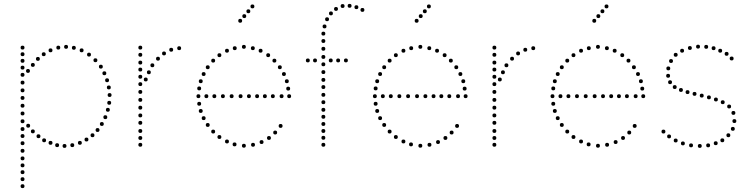

<svg xmlns="http://www.w3.org/2000/svg" viewBox="-20 -755 3858 988"><path d="M240 -486Q230 -486 230 -496Q230 -506 240 -506Q250 -506 250 -496Q250 -486 240 -486ZM280 -500Q270 -500 270 -510Q270 -520 280 -520Q290 -520 290 -510Q290 -500 280 -500ZM320 -504Q310 -504 310 -514Q310 -524 320 -524Q330 -524 330 -514Q330 -504 320 -504ZM360 -499Q350 -499 350 -509Q350 -519 360 -519Q370 -519 370 -509Q370 -499 360 -499ZM400 -486Q390 -486 390 -496Q390 -506 400 -506Q410 -506 410 -496Q410 -486 400 -486ZM205 -466Q195 -466 195 -476Q195 -486 205 -486Q215 -486 215 -476Q215 -466 205 -466ZM438 -464Q428 -464 428 -474Q428 -484 438 -484Q448 -484 448 -474Q448 -464 438 -464ZM175 -442Q165 -442 165 -452Q165 -462 175 -462Q185 -462 185 -452Q185 -442 175 -442ZM471 -435Q461 -435 461 -445Q461 -455 471 -455Q481 -455 481 -445Q481 -435 471 -435ZM517 -368Q507 -368 507 -378Q507 -388 517 -388Q527 -388 527 -378Q527 -368 517 -368ZM531 -332Q521 -332 521 -342Q521 -352 531 -352Q541 -352 541 -342Q541 -332 531 -332ZM544 -256Q534 -256 534 -266Q534 -276 544 -276Q554 -276 554 -266Q554 -256 544 -256ZM542 -216Q532 -216 532 -226Q532 -236 542 -236Q552 -236 552 -226Q552 -216 542 -216ZM535 -180Q525 -180 525 -190Q525 -200 535 -200Q545 -200 545 -190Q545 -180 535 -180ZM522 -142Q512 -142 512 -152Q512 -162 522 -162Q532 -162 532 -152Q532 -142 522 -142ZM504 -107Q494 -107 494 -117Q494 -127 504 -127Q514 -127 514 -117Q514 -107 504 -107ZM149 -69Q139 -69 139 -79Q139 -89 149 -89Q159 -89 159 -79Q159 -69 149 -69ZM482 -76Q472 -76 472 -86Q472 -96 482 -96Q492 -96 492 -86Q492 -76 482 -76ZM207 -23Q197 -23 197 -33Q197 -43 207 -43Q217 -43 217 -33Q217 -23 207 -23ZM240 -10Q230 -10 230 -20Q230 -30 240 -30Q250 -30 250 -20Q250 -10 240 -10ZM391 -10Q381 -10 381 -20Q381 -30 391 -30Q401 -30 401 -20Q401 -10 391 -10ZM425 -27Q415 -27 415 -37Q415 -47 425 -47Q435 -47 435 -37Q435 -27 425 -27ZM96 -241Q86 -241 86 -251Q86 -261 96 -261Q106 -261 106 -251Q106 -241 96 -241ZM96 -201Q86 -201 86 -211Q86 -221 96 -221Q106 -221 106 -211Q106 -201 96 -201ZM96 -161Q86 -161 86 -171Q86 -181 96 -181Q106 -181 106 -171Q106 -161 96 -161ZM96 -121Q86 -121 86 -131Q86 -141 96 -141Q106 -141 106 -131Q106 -121 96 -121ZM96 -81Q86 -81 86 -91Q86 -101 96 -101Q106 -101 106 -91Q106 -81 96 -81ZM96 -45Q86 -45 86 -55Q86 -65 96 -65Q106 -65 106 -55Q106 -45 96 -45ZM96 -8Q86 -8 86 -18Q86 -28 96 -28Q106 -28 106 -18Q106 -8 96 -8ZM96 177Q86 177 86 167Q86 157 96 157Q106 157 106 167Q106 177 96 177ZM96 213Q86 213 86 203Q86 193 96 193Q106 193 106 203Q106 213 96 213ZM96 -500Q86 -500 86 -510Q86 -520 96 -520Q106 -520 106 -510Q106 -500 96 -500ZM96 -397Q86 -397 86 -407Q86 -417 96 -417Q106 -417 106 -407Q106 -397 96 -397ZM96 -360Q86 -360 86 -370Q86 -380 96 -380Q106 -380 106 -370Q106 -360 96 -360ZM96 -320Q86 -320 86 -330Q86 -340 96 -340Q106 -340 106 -330Q106 -320 96 -320ZM96 -280Q86 -280 86 -290Q86 -300 96 -300Q106 -300 106 -290Q106 -280 96 -280ZM96 31Q86 31 86 21Q86 11 96 11Q106 11 106 21Q106 31 96 31ZM96 70Q86 70 86 60Q86 50 96 50Q106 50 106 60Q106 70 96 70ZM96 106Q86 106 86 96Q86 86 96 86Q106 86 106 96Q106 106 96 106ZM96 141Q86 141 86 131Q86 121 96 121Q106 121 106 131Q106 141 96 141ZM96 -432Q86 -432 86 -442Q86 -452 96 -452Q106 -452 106 -442Q106 -432 96 -432ZM499 -402Q489 -402 489 -412Q489 -422 499 -422Q509 -422 509 -412Q509 -402 499 -402ZM540 -295Q530 -295 530 -305Q530 -315 540 -315Q550 -315 550 -305Q550 -295 540 -295ZM149 -411Q139 -411 139 -421Q139 -431 149 -431Q159 -431 159 -421Q159 -411 149 -411ZM124 -380Q114 -380 114 -390Q114 -400 124 -400Q134 -400 134 -390Q134 -380 124 -380ZM125 -98Q115 -98 115 -108Q115 -118 125 -118Q135 -118 135 -108Q135 -98 125 -98ZM312 6Q302 6 302 -4Q302 -14 312 -14Q322 -14 322 -4Q322 6 312 6ZM274 2Q264 2 264 -8Q264 -18 274 -18Q284 -18 284 -8Q284 2 274 2ZM178 -44Q168 -44 168 -54Q168 -64 178 -64Q188 -64 188 -54Q188 -44 178 -44ZM352 2Q342 2 342 -8Q342 -18 352 -18Q362 -18 362 -8Q362 2 352 2ZM456 -49Q446 -49 446 -59Q446 -69 456 -69Q466 -69 466 -59Q466 -49 456 -49ZM96 -466Q86 -466 86 -476Q86 -486 96 -486Q106 -486 106 -476Q106 -466 96 -466Z M702 -231Q692 -231 692 -241Q692 -251 702 -251Q712 -251 712 -241Q712 -231 702 -231ZM702 -191Q692 -191 692 -201Q692 -211 702 -211Q712 -211 712 -201Q712 -191 702 -191ZM702 -151Q692 -151 692 -161Q692 -171 702 -171Q712 -171 712 -161Q712 -151 702 -151ZM702 -113Q692 -113 692 -123Q692 -133 702 -133Q712 -133 712 -123Q712 -113 702 -113ZM702 -71Q692 -71 692 -81Q692 -91 702 -91Q712 -91 712 -81Q712 -71 702 -71ZM702 -35Q692 -35 692 -45Q692 -55 702 -55Q712 -55 712 -45Q712 -35 702 -35ZM702 0Q692 0 692 -10Q692 -20 702 -20Q712 -20 712 -10Q712 0 702 0ZM702 -500Q692 -500 692 -510Q692 -520 702 -520Q712 -520 712 -510Q712 -500 702 -500ZM702 -387Q692 -387 692 -397Q692 -407 702 -407Q712 -407 712 -397Q712 -387 702 -387ZM702 -350Q692 -350 692 -360Q692 -370 702 -370Q712 -370 712 -360Q712 -350 702 -350ZM702 -312Q692 -312 692 -322Q692 -332 702 -332Q712 -332 712 -322Q712 -312 702 -312ZM702 -272Q692 -272 692 -282Q692 -292 702 -292Q712 -292 712 -282Q712 -272 702 -272ZM702 -423Q692 -423 692 -433Q692 -443 702 -443Q712 -443 712 -433Q712 -423 702 -423ZM702 -463Q692 -463 692 -473Q692 -483 702 -483Q712 -483 712 -473Q712 -463 702 -463ZM902 -497Q892 -497 892 -507Q892 -517 902 -517Q912 -517 912 -507Q912 -497 902 -497ZM861 -489Q851 -489 851 -499Q851 -509 861 -509Q871 -509 871 -499Q871 -489 861 -489ZM824 -470Q814 -470 814 -480Q814 -490 824 -490Q834 -490 834 -480Q834 -470 824 -470ZM793 -443Q783 -443 783 -453Q783 -463 793 -463Q803 -463 803 -453Q803 -443 793 -443ZM764 -409Q754 -409 754 -419Q754 -429 764 -429Q774 -429 774 -419Q774 -409 764 -409ZM746 -373Q736 -373 736 -383Q736 -393 746 -393Q756 -393 756 -383Q756 -373 746 -373ZM730 -336Q720 -336 720 -346Q720 -356 730 -356Q740 -356 740 -346Q740 -336 730 -336Z M1216 -638Q1206 -638 1206 -648Q1206 -658 1216 -658Q1226 -658 1226 -648Q1226 -638 1216 -638ZM1237 -662Q1227 -662 1227 -672Q1227 -682 1237 -682Q1247 -682 1247 -672Q1247 -662 1237 -662ZM1258 -687Q1248 -687 1248 -697Q1248 -707 1258 -707Q1268 -707 1268 -697Q1268 -687 1258 -687ZM1279 -712Q1269 -712 1269 -722Q1269 -732 1279 -732Q1289 -732 1289 -722Q1289 -712 1279 -712ZM1235 -504Q1225 -504 1225 -514Q1225 -524 1235 -524Q1245 -524 1245 -514Q1245 -504 1235 -504ZM1281 -497Q1271 -497 1271 -507Q1271 -517 1281 -517Q1291 -517 1291 -507Q1291 -497 1281 -497ZM1321 -484Q1311 -484 1311 -494Q1311 -504 1321 -504Q1331 -504 1331 -494Q1331 -484 1321 -484ZM1360 -461Q1350 -461 1350 -471Q1350 -481 1360 -481Q1370 -481 1370 -471Q1370 -461 1360 -461ZM1392 -433Q1382 -433 1382 -443Q1382 -453 1392 -453Q1402 -453 1402 -443Q1402 -433 1392 -433ZM1441 -364Q1431 -364 1431 -374Q1431 -384 1441 -384Q1451 -384 1451 -374Q1451 -364 1441 -364ZM1456 -327Q1446 -327 1446 -337Q1446 -347 1456 -347Q1466 -347 1466 -337Q1466 -327 1456 -327ZM1468 -250Q1458 -250 1458 -260Q1458 -270 1468 -270Q1478 -270 1478 -260Q1478 -250 1468 -250ZM1420 -399Q1410 -399 1410 -409Q1410 -419 1420 -419Q1430 -419 1430 -409Q1430 -399 1420 -399ZM1463 -289Q1453 -289 1453 -299Q1453 -309 1463 -309Q1473 -309 1473 -299Q1473 -289 1463 -289ZM1188 -497Q1178 -497 1178 -507Q1178 -517 1188 -517Q1198 -517 1198 -507Q1198 -497 1188 -497ZM1148 -484Q1138 -484 1138 -494Q1138 -504 1148 -504Q1158 -504 1158 -494Q1158 -484 1148 -484ZM1109 -461Q1099 -461 1099 -471Q1099 -481 1109 -481Q1119 -481 1119 -471Q1119 -461 1109 -461ZM1077 -433Q1067 -433 1067 -443Q1067 -453 1077 -453Q1087 -453 1087 -443Q1087 -433 1077 -433ZM1028 -364Q1018 -364 1018 -374Q1018 -384 1028 -384Q1038 -384 1038 -374Q1038 -364 1028 -364ZM1013 -327Q1003 -327 1003 -337Q1003 -347 1013 -347Q1023 -347 1023 -337Q1023 -327 1013 -327ZM1001 -250Q991 -250 991 -260Q991 -270 1001 -270Q1011 -270 1011 -260Q1011 -250 1001 -250ZM1049 -399Q1039 -399 1039 -409Q1039 -419 1049 -419Q1059 -419 1059 -409Q1059 -399 1049 -399ZM1005 -290Q995 -290 995 -300Q995 -310 1005 -310Q1015 -310 1015 -300Q1015 -290 1005 -290ZM1235 -15Q1245 -15 1245 -5Q1245 5 1235 5Q1225 5 1225 -5Q1225 -15 1235 -15ZM1282 -20Q1292 -20 1292 -10Q1292 0 1282 0Q1272 0 1272 -10Q1272 -20 1282 -20ZM1326 -34Q1336 -34 1336 -24Q1336 -14 1326 -14Q1316 -14 1316 -24Q1316 -34 1326 -34ZM1364 -55Q1374 -55 1374 -45Q1374 -35 1364 -35Q1354 -35 1354 -45Q1354 -55 1364 -55ZM1396 -83Q1406 -83 1406 -73Q1406 -63 1396 -63Q1386 -63 1386 -73Q1386 -83 1396 -83ZM1424 -117Q1434 -117 1434 -107Q1434 -97 1424 -97Q1414 -97 1414 -107Q1414 -117 1424 -117ZM1187 -22Q1197 -22 1197 -12Q1197 -2 1187 -2Q1177 -2 1177 -12Q1177 -22 1187 -22ZM1148 -37Q1158 -37 1158 -27Q1158 -17 1148 -17Q1138 -17 1138 -27Q1138 -37 1148 -37ZM1109 -60Q1119 -60 1119 -50Q1119 -40 1109 -40Q1099 -40 1099 -50Q1099 -60 1109 -60ZM1077 -88Q1087 -88 1087 -78Q1087 -68 1077 -68Q1067 -68 1067 -78Q1067 -88 1077 -88ZM1028 -157Q1038 -157 1038 -147Q1038 -137 1028 -137Q1018 -137 1018 -147Q1018 -157 1028 -157ZM1013 -194Q1023 -194 1023 -184Q1023 -174 1013 -174Q1003 -174 1003 -184Q1003 -194 1013 -194ZM1049 -122Q1059 -122 1059 -112Q1059 -102 1049 -102Q1039 -102 1039 -112Q1039 -122 1049 -122ZM1005 -231Q1015 -231 1015 -221Q1015 -211 1005 -211Q995 -211 995 -221Q995 -231 1005 -231ZM1429 -250Q1419 -250 1419 -260Q1419 -270 1429 -270Q1439 -270 1439 -260Q1439 -250 1429 -250ZM1384 -250Q1374 -250 1374 -260Q1374 -270 1384 -270Q1394 -270 1394 -260Q1394 -250 1384 -250ZM1343 -250Q1333 -250 1333 -260Q1333 -270 1343 -270Q1353 -270 1353 -260Q1353 -250 1343 -250ZM1303 -250Q1293 -250 1293 -260Q1293 -270 1303 -270Q1313 -270 1313 -260Q1313 -250 1303 -250ZM1261 -250Q1251 -250 1251 -260Q1251 -270 1261 -270Q1271 -270 1271 -260Q1271 -250 1261 -250ZM1218 -250Q1208 -250 1208 -260Q1208 -270 1218 -270Q1228 -270 1228 -260Q1228 -250 1218 -250ZM1172 -250Q1162 -250 1162 -260Q1162 -270 1172 -270Q1182 -270 1182 -260Q1182 -250 1172 -250ZM1127 -250Q1117 -250 1117 -260Q1117 -270 1127 -270Q1137 -270 1137 -260Q1137 -250 1127 -250ZM1083 -250Q1073 -250 1073 -260Q1073 -270 1083 -270Q1093 -270 1093 -260Q1093 -250 1083 -250ZM1042 -250Q1032 -250 1032 -260Q1032 -270 1042 -270Q1052 -270 1052 -260Q1052 -250 1042 -250Z M1644 -180Q1634 -180 1634 -190Q1634 -200 1644 -200Q1654 -200 1654 -190Q1654 -180 1644 -180ZM1644 -144Q1634 -144 1634 -154Q1634 -164 1644 -164Q1654 -164 1654 -154Q1654 -144 1644 -144ZM1644 -107Q1634 -107 1634 -117Q1634 -127 1644 -127Q1654 -127 1654 -117Q1654 -107 1644 -107ZM1644 -71Q1634 -71 1634 -81Q1634 -91 1644 -91Q1654 -91 1654 -81Q1654 -71 1644 -71ZM1644 0Q1634 0 1634 -10Q1634 -20 1644 -20Q1654 -20 1654 -10Q1654 0 1644 0ZM1644 -494Q1634 -494 1634 -504Q1634 -514 1644 -514Q1654 -514 1654 -504Q1654 -494 1644 -494ZM1644 -452Q1634 -452 1634 -462Q1634 -472 1644 -472Q1654 -472 1654 -462Q1654 -452 1644 -452ZM1644 -414Q1634 -414 1634 -424Q1634 -434 1644 -434Q1654 -434 1654 -424Q1654 -414 1644 -414ZM1644 -334Q1634 -334 1634 -344Q1634 -354 1644 -354Q1654 -354 1654 -344Q1654 -334 1644 -334ZM1644 -297Q1634 -297 1634 -307Q1634 -317 1644 -317Q1654 -317 1654 -307Q1654 -297 1644 -297ZM1644 -257Q1634 -257 1634 -267Q1634 -277 1644 -277Q1654 -277 1654 -267Q1654 -257 1644 -257ZM1644 -219Q1634 -219 1634 -229Q1634 -239 1644 -239Q1654 -239 1654 -229Q1654 -219 1644 -219ZM1650 -609Q1640 -609 1640 -619Q1640 -629 1650 -629Q1660 -629 1660 -619Q1660 -609 1650 -609ZM1644 -572Q1634 -572 1634 -582Q1634 -592 1644 -592Q1654 -592 1654 -582Q1654 -572 1644 -572ZM1644 -534Q1634 -534 1634 -544Q1634 -554 1644 -554Q1654 -554 1654 -544Q1654 -534 1644 -534ZM1644 -374Q1634 -374 1634 -384Q1634 -394 1644 -394Q1654 -394 1654 -384Q1654 -374 1644 -374ZM1601 -434Q1591 -434 1591 -444Q1591 -454 1601 -454Q1611 -454 1611 -444Q1611 -434 1601 -434ZM1564 -434Q1554 -434 1554 -444Q1554 -454 1564 -454Q1574 -454 1574 -444Q1574 -434 1564 -434ZM1682 -434Q1672 -434 1672 -444Q1672 -454 1682 -454Q1692 -454 1692 -444Q1692 -434 1682 -434ZM1720 -434Q1710 -434 1710 -444Q1710 -454 1720 -454Q1730 -454 1730 -444Q1730 -434 1720 -434ZM1760 -434Q1750 -434 1750 -444Q1750 -454 1760 -454Q1770 -454 1770 -444Q1770 -434 1760 -434ZM1644 -36Q1634 -36 1634 -46Q1634 -56 1644 -56Q1654 -56 1654 -46Q1654 -36 1644 -36ZM1663 -646Q1653 -646 1653 -656Q1653 -666 1663 -666Q1673 -666 1673 -656Q1673 -646 1663 -646ZM1683 -676Q1673 -676 1673 -686Q1673 -696 1683 -696Q1693 -696 1693 -686Q1693 -676 1683 -676ZM1709 -699Q1699 -699 1699 -709Q1699 -719 1709 -719Q1719 -719 1719 -709Q1719 -699 1709 -699ZM1743 -714Q1733 -714 1733 -724Q1733 -734 1743 -734Q1753 -734 1753 -724Q1753 -714 1743 -714ZM1779 -715Q1769 -715 1769 -725Q1769 -735 1779 -735Q1789 -735 1789 -725Q1789 -715 1779 -715ZM1814 -708Q1804 -708 1804 -718Q1804 -728 1814 -728Q1824 -728 1824 -718Q1824 -708 1814 -708ZM1845 -694Q1835 -694 1835 -704Q1835 -714 1845 -714Q1855 -714 1855 -704Q1855 -694 1845 -694Z M2124 -638Q2114 -638 2114 -648Q2114 -658 2124 -658Q2134 -658 2134 -648Q2134 -638 2124 -638ZM2145 -662Q2135 -662 2135 -672Q2135 -682 2145 -682Q2155 -682 2155 -672Q2155 -662 2145 -662ZM2166 -687Q2156 -687 2156 -697Q2156 -707 2166 -707Q2176 -707 2176 -697Q2176 -687 2166 -687ZM2187 -712Q2177 -712 2177 -722Q2177 -732 2187 -732Q2197 -732 2197 -722Q2197 -712 2187 -712ZM2143 -504Q2133 -504 2133 -514Q2133 -524 2143 -524Q2153 -524 2153 -514Q2153 -504 2143 -504ZM2189 -497Q2179 -497 2179 -507Q2179 -517 2189 -517Q2199 -517 2199 -507Q2199 -497 2189 -497ZM2229 -484Q2219 -484 2219 -494Q2219 -504 2229 -504Q2239 -504 2239 -494Q2239 -484 2229 -484ZM2268 -461Q2258 -461 2258 -471Q2258 -481 2268 -481Q2278 -481 2278 -471Q2278 -461 2268 -461ZM2300 -433Q2290 -433 2290 -443Q2290 -453 2300 -453Q2310 -453 2310 -443Q2310 -433 2300 -433ZM2349 -364Q2339 -364 2339 -374Q2339 -384 2349 -384Q2359 -384 2359 -374Q2359 -364 2349 -364ZM2364 -327Q2354 -327 2354 -337Q2354 -347 2364 -347Q2374 -347 2374 -337Q2374 -327 2364 -327ZM2376 -250Q2366 -250 2366 -260Q2366 -270 2376 -270Q2386 -270 2386 -260Q2386 -250 2376 -250ZM2328 -399Q2318 -399 2318 -409Q2318 -419 2328 -419Q2338 -419 2338 -409Q2338 -399 2328 -399ZM2371 -289Q2361 -289 2361 -299Q2361 -309 2371 -309Q2381 -309 2381 -299Q2381 -289 2371 -289ZM2096 -497Q2086 -497 2086 -507Q2086 -517 2096 -517Q2106 -517 2106 -507Q2106 -497 2096 -497ZM2056 -484Q2046 -484 2046 -494Q2046 -504 2056 -504Q2066 -504 2066 -494Q2066 -484 2056 -484ZM2017 -461Q2007 -461 2007 -471Q2007 -481 2017 -481Q2027 -481 2027 -471Q2027 -461 2017 -461ZM1985 -433Q1975 -433 1975 -443Q1975 -453 1985 -453Q1995 -453 1995 -443Q1995 -433 1985 -433ZM1936 -364Q1926 -364 1926 -374Q1926 -384 1936 -384Q1946 -384 1946 -374Q1946 -364 1936 -364ZM1921 -327Q1911 -327 1911 -337Q1911 -347 1921 -347Q1931 -347 1931 -337Q1931 -327 1921 -327ZM1909 -250Q1899 -250 1899 -260Q1899 -270 1909 -270Q1919 -270 1919 -260Q1919 -250 1909 -250ZM1957 -399Q1947 -399 1947 -409Q1947 -419 1957 -419Q1967 -419 1967 -409Q1967 -399 1957 -399ZM1913 -290Q1903 -290 1903 -300Q1903 -310 1913 -310Q1923 -310 1923 -300Q1923 -290 1913 -290ZM2143 -15Q2153 -15 2153 -5Q2153 5 2143 5Q2133 5 2133 -5Q2133 -15 2143 -15ZM2190 -20Q2200 -20 2200 -10Q2200 0 2190 0Q2180 0 2180 -10Q2180 -20 2190 -20ZM2234 -34Q2244 -34 2244 -24Q2244 -14 2234 -14Q2224 -14 2224 -24Q2224 -34 2234 -34ZM2272 -55Q2282 -55 2282 -45Q2282 -35 2272 -35Q2262 -35 2262 -45Q2262 -55 2272 -55ZM2304 -83Q2314 -83 2314 -73Q2314 -63 2304 -63Q2294 -63 2294 -73Q2294 -83 2304 -83ZM2332 -117Q2342 -117 2342 -107Q2342 -97 2332 -97Q2322 -97 2322 -107Q2322 -117 2332 -117ZM2095 -22Q2105 -22 2105 -12Q2105 -2 2095 -2Q2085 -2 2085 -12Q2085 -22 2095 -22ZM2056 -37Q2066 -37 2066 -27Q2066 -17 2056 -17Q2046 -17 2046 -27Q2046 -37 2056 -37ZM2017 -60Q2027 -60 2027 -50Q2027 -40 2017 -40Q2007 -40 2007 -50Q2007 -60 2017 -60ZM1985 -88Q1995 -88 1995 -78Q1995 -68 1985 -68Q1975 -68 1975 -78Q1975 -88 1985 -88ZM1936 -157Q1946 -157 1946 -147Q1946 -137 1936 -137Q1926 -137 1926 -147Q1926 -157 1936 -157ZM1921 -194Q1931 -194 1931 -184Q1931 -174 1921 -174Q1911 -174 1911 -184Q1911 -194 1921 -194ZM1957 -122Q1967 -122 1967 -112Q1967 -102 1957 -102Q1947 -102 1947 -112Q1947 -122 1957 -122ZM1913 -231Q1923 -231 1923 -221Q1923 -211 1913 -211Q1903 -211 1903 -221Q1903 -231 1913 -231ZM2337 -250Q2327 -250 2327 -260Q2327 -270 2337 -270Q2347 -270 2347 -260Q2347 -250 2337 -250ZM2292 -250Q2282 -250 2282 -260Q2282 -270 2292 -270Q2302 -270 2302 -260Q2302 -250 2292 -250ZM2251 -250Q2241 -250 2241 -260Q2241 -270 2251 -270Q2261 -270 2261 -260Q2261 -250 2251 -250ZM2211 -250Q2201 -250 2201 -260Q2201 -270 2211 -270Q2221 -270 2221 -260Q2221 -250 2211 -250ZM2169 -250Q2159 -250 2159 -260Q2159 -270 2169 -270Q2179 -270 2179 -260Q2179 -250 2169 -250ZM2126 -250Q2116 -250 2116 -260Q2116 -270 2126 -270Q2136 -270 2136 -260Q2136 -250 2126 -250ZM2080 -250Q2070 -250 2070 -260Q2070 -270 2080 -270Q2090 -270 2090 -260Q2090 -250 2080 -250ZM2035 -250Q2025 -250 2025 -260Q2025 -270 2035 -270Q2045 -270 2045 -260Q2045 -250 2035 -250ZM1991 -250Q1981 -250 1981 -260Q1981 -270 1991 -270Q2001 -270 2001 -260Q2001 -250 1991 -250ZM1950 -250Q1940 -250 1940 -260Q1940 -270 1950 -270Q1960 -270 1960 -260Q1960 -250 1950 -250Z M2524 -231Q2514 -231 2514 -241Q2514 -251 2524 -251Q2534 -251 2534 -241Q2534 -231 2524 -231ZM2524 -191Q2514 -191 2514 -201Q2514 -211 2524 -211Q2534 -211 2534 -201Q2534 -191 2524 -191ZM2524 -151Q2514 -151 2514 -161Q2514 -171 2524 -171Q2534 -171 2534 -161Q2534 -151 2524 -151ZM2524 -113Q2514 -113 2514 -123Q2514 -133 2524 -133Q2534 -133 2534 -123Q2534 -113 2524 -113ZM2524 -71Q2514 -71 2514 -81Q2514 -91 2524 -91Q2534 -91 2534 -81Q2534 -71 2524 -71ZM2524 -35Q2514 -35 2514 -45Q2514 -55 2524 -55Q2534 -55 2534 -45Q2534 -35 2524 -35ZM2524 0Q2514 0 2514 -10Q2514 -20 2524 -20Q2534 -20 2534 -10Q2534 0 2524 0ZM2524 -500Q2514 -500 2514 -510Q2514 -520 2524 -520Q2534 -520 2534 -510Q2534 -500 2524 -500ZM2524 -387Q2514 -387 2514 -397Q2514 -407 2524 -407Q2534 -407 2534 -397Q2534 -387 2524 -387ZM2524 -350Q2514 -350 2514 -360Q2514 -370 2524 -370Q2534 -370 2534 -360Q2534 -350 2524 -350ZM2524 -312Q2514 -312 2514 -322Q2514 -332 2524 -332Q2534 -332 2534 -322Q2534 -312 2524 -312ZM2524 -272Q2514 -272 2514 -282Q2514 -292 2524 -292Q2534 -292 2534 -282Q2534 -272 2524 -272ZM2524 -423Q2514 -423 2514 -433Q2514 -443 2524 -443Q2534 -443 2534 -433Q2534 -423 2524 -423ZM2524 -463Q2514 -463 2514 -473Q2514 -483 2524 -483Q2534 -483 2534 -473Q2534 -463 2524 -463ZM2724 -497Q2714 -497 2714 -507Q2714 -517 2724 -517Q2734 -517 2734 -507Q2734 -497 2724 -497ZM2683 -489Q2673 -489 2673 -499Q2673 -509 2683 -509Q2693 -509 2693 -499Q2693 -489 2683 -489ZM2646 -470Q2636 -470 2636 -480Q2636 -490 2646 -490Q2656 -490 2656 -480Q2656 -470 2646 -470ZM2615 -443Q2605 -443 2605 -453Q2605 -463 2615 -463Q2625 -463 2625 -453Q2625 -443 2615 -443ZM2586 -409Q2576 -409 2576 -419Q2576 -429 2586 -429Q2596 -429 2596 -419Q2596 -409 2586 -409ZM2568 -373Q2558 -373 2558 -383Q2558 -393 2568 -393Q2578 -393 2578 -383Q2578 -373 2568 -373ZM2552 -336Q2542 -336 2542 -346Q2542 -356 2552 -356Q2562 -356 2562 -346Q2562 -336 2552 -336Z M3038 -638Q3028 -638 3028 -648Q3028 -658 3038 -658Q3048 -658 3048 -648Q3048 -638 3038 -638ZM3059 -662Q3049 -662 3049 -672Q3049 -682 3059 -682Q3069 -682 3069 -672Q3069 -662 3059 -662ZM3080 -687Q3070 -687 3070 -697Q3070 -707 3080 -707Q3090 -707 3090 -697Q3090 -687 3080 -687ZM3101 -712Q3091 -712 3091 -722Q3091 -732 3101 -732Q3111 -732 3111 -722Q3111 -712 3101 -712ZM3057 -504Q3047 -504 3047 -514Q3047 -524 3057 -524Q3067 -524 3067 -514Q3067 -504 3057 -504ZM3103 -497Q3093 -497 3093 -507Q3093 -517 3103 -517Q3113 -517 3113 -507Q3113 -497 3103 -497ZM3143 -484Q3133 -484 3133 -494Q3133 -504 3143 -504Q3153 -504 3153 -494Q3153 -484 3143 -484ZM3182 -461Q3172 -461 3172 -471Q3172 -481 3182 -481Q3192 -481 3192 -471Q3192 -461 3182 -461ZM3214 -433Q3204 -433 3204 -443Q3204 -453 3214 -453Q3224 -453 3224 -443Q3224 -433 3214 -433ZM3263 -364Q3253 -364 3253 -374Q3253 -384 3263 -384Q3273 -384 3273 -374Q3273 -364 3263 -364ZM3278 -327Q3268 -327 3268 -337Q3268 -347 3278 -347Q3288 -347 3288 -337Q3288 -327 3278 -327ZM3290 -250Q3280 -250 3280 -260Q3280 -270 3290 -270Q3300 -270 3300 -260Q3300 -250 3290 -250ZM3242 -399Q3232 -399 3232 -409Q3232 -419 3242 -419Q3252 -419 3252 -409Q3252 -399 3242 -399ZM3285 -289Q3275 -289 3275 -299Q3275 -309 3285 -309Q3295 -309 3295 -299Q3295 -289 3285 -289ZM3010 -497Q3000 -497 3000 -507Q3000 -517 3010 -517Q3020 -517 3020 -507Q3020 -497 3010 -497ZM2970 -484Q2960 -484 2960 -494Q2960 -504 2970 -504Q2980 -504 2980 -494Q2980 -484 2970 -484ZM2931 -461Q2921 -461 2921 -471Q2921 -481 2931 -481Q2941 -481 2941 -471Q2941 -461 2931 -461ZM2899 -433Q2889 -433 2889 -443Q2889 -453 2899 -453Q2909 -453 2909 -443Q2909 -433 2899 -433ZM2850 -364Q2840 -364 2840 -374Q2840 -384 2850 -384Q2860 -384 2860 -374Q2860 -364 2850 -364ZM2835 -327Q2825 -327 2825 -337Q2825 -347 2835 -347Q2845 -347 2845 -337Q2845 -327 2835 -327ZM2823 -250Q2813 -250 2813 -260Q2813 -270 2823 -270Q2833 -270 2833 -260Q2833 -250 2823 -250ZM2871 -399Q2861 -399 2861 -409Q2861 -419 2871 -419Q2881 -419 2881 -409Q2881 -399 2871 -399ZM2827 -290Q2817 -290 2817 -300Q2817 -310 2827 -310Q2837 -310 2837 -300Q2837 -290 2827 -290ZM3057 -15Q3067 -15 3067 -5Q3067 5 3057 5Q3047 5 3047 -5Q3047 -15 3057 -15ZM3104 -20Q3114 -20 3114 -10Q3114 0 3104 0Q3094 0 3094 -10Q3094 -20 3104 -20ZM3148 -34Q3158 -34 3158 -24Q3158 -14 3148 -14Q3138 -14 3138 -24Q3138 -34 3148 -34ZM3186 -55Q3196 -55 3196 -45Q3196 -35 3186 -35Q3176 -35 3176 -45Q3176 -55 3186 -55ZM3218 -83Q3228 -83 3228 -73Q3228 -63 3218 -63Q3208 -63 3208 -73Q3208 -83 3218 -83ZM3246 -117Q3256 -117 3256 -107Q3256 -97 3246 -97Q3236 -97 3236 -107Q3236 -117 3246 -117ZM3009 -22Q3019 -22 3019 -12Q3019 -2 3009 -2Q2999 -2 2999 -12Q2999 -22 3009 -22ZM2970 -37Q2980 -37 2980 -27Q2980 -17 2970 -17Q2960 -17 2960 -27Q2960 -37 2970 -37ZM2931 -60Q2941 -60 2941 -50Q2941 -40 2931 -40Q2921 -40 2921 -50Q2921 -60 2931 -60ZM2899 -88Q2909 -88 2909 -78Q2909 -68 2899 -68Q2889 -68 2889 -78Q2889 -88 2899 -88ZM2850 -157Q2860 -157 2860 -147Q2860 -137 2850 -137Q2840 -137 2840 -147Q2840 -157 2850 -157ZM2835 -194Q2845 -194 2845 -184Q2845 -174 2835 -174Q2825 -174 2825 -184Q2825 -194 2835 -194ZM2871 -122Q2881 -122 2881 -112Q2881 -102 2871 -102Q2861 -102 2861 -112Q2861 -122 2871 -122ZM2827 -231Q2837 -231 2837 -221Q2837 -211 2827 -211Q2817 -211 2817 -221Q2817 -231 2827 -231ZM3251 -250Q3241 -250 3241 -260Q3241 -270 3251 -270Q3261 -270 3261 -260Q3261 -250 3251 -250ZM3206 -250Q3196 -250 3196 -260Q3196 -270 3206 -270Q3216 -270 3216 -260Q3216 -250 3206 -250ZM3165 -250Q3155 -250 3155 -260Q3155 -270 3165 -270Q3175 -270 3175 -260Q3175 -250 3165 -250ZM3125 -250Q3115 -250 3115 -260Q3115 -270 3125 -270Q3135 -270 3135 -260Q3135 -250 3125 -250ZM3083 -250Q3073 -250 3073 -260Q3073 -270 3083 -270Q3093 -270 3093 -260Q3093 -250 3083 -250ZM3040 -250Q3030 -250 3030 -260Q3030 -270 3040 -270Q3050 -270 3050 -260Q3050 -250 3040 -250ZM2994 -250Q2984 -250 2984 -260Q2984 -270 2994 -270Q3004 -270 3004 -260Q3004 -250 2994 -250ZM2949 -250Q2939 -250 2939 -260Q2939 -270 2949 -270Q2959 -270 2959 -260Q2959 -250 2949 -250ZM2905 -250Q2895 -250 2895 -260Q2895 -270 2905 -270Q2915 -270 2915 -260Q2915 -250 2905 -250ZM2864 -250Q2854 -250 2854 -260Q2854 -270 2864 -270Q2874 -270 2874 -260Q2874 -250 2864 -250Z M3572 -505Q3562 -505 3562 -515Q3562 -525 3572 -525Q3582 -525 3582 -515Q3582 -505 3572 -505ZM3614 -504Q3604 -504 3604 -514Q3604 -524 3614 -524Q3624 -524 3624 -514Q3624 -504 3614 -504ZM3652 -497Q3642 -497 3642 -507Q3642 -517 3652 -517Q3662 -517 3662 -507Q3662 -497 3652 -497ZM3686 -484Q3676 -484 3676 -494Q3676 -504 3686 -504Q3696 -504 3696 -494Q3696 -484 3686 -484ZM3745 -444Q3735 -444 3735 -454Q3735 -464 3745 -464Q3755 -464 3755 -454Q3755 -444 3745 -444ZM3530 -498Q3520 -498 3520 -508Q3520 -518 3530 -518Q3540 -518 3540 -508Q3540 -498 3530 -498ZM3490 -484Q3480 -484 3480 -494Q3480 -504 3490 -504Q3500 -504 3500 -494Q3500 -484 3490 -484ZM3457 -463Q3447 -463 3447 -473Q3447 -483 3457 -483Q3467 -483 3467 -473Q3467 -463 3457 -463ZM3433 -431Q3423 -431 3423 -441Q3423 -451 3433 -451Q3443 -451 3443 -441Q3443 -431 3433 -431ZM3419 -393Q3409 -393 3409 -403Q3409 -413 3419 -413Q3429 -413 3429 -403Q3429 -393 3419 -393ZM3581 -14Q3591 -14 3591 -4Q3591 6 3581 6Q3571 6 3571 -4Q3571 -14 3581 -14ZM3624 -17Q3634 -17 3634 -7Q3634 3 3624 3Q3614 3 3614 -7Q3614 -17 3624 -17ZM3663 -28Q3673 -28 3673 -18Q3673 -8 3663 -8Q3653 -8 3653 -18Q3653 -28 3663 -28ZM3697 -43Q3707 -43 3707 -33Q3707 -23 3697 -23Q3687 -23 3687 -33Q3687 -43 3697 -43ZM3728 -69Q3738 -69 3738 -59Q3738 -49 3728 -49Q3718 -49 3718 -59Q3718 -69 3728 -69ZM3759 -142Q3769 -142 3769 -132Q3769 -122 3759 -122Q3749 -122 3749 -132Q3749 -142 3759 -142ZM3754 -184Q3764 -184 3764 -174Q3764 -164 3754 -164Q3744 -164 3744 -174Q3744 -184 3754 -184ZM3751 -102Q3761 -102 3761 -92Q3761 -82 3751 -82Q3741 -82 3741 -92Q3741 -102 3751 -102ZM3732 -217Q3742 -217 3742 -207Q3742 -197 3732 -197Q3722 -197 3722 -207Q3722 -217 3732 -217ZM3536 -17Q3546 -17 3546 -7Q3546 3 3536 3Q3526 3 3526 -7Q3526 -17 3536 -17ZM3494 -27Q3504 -27 3504 -17Q3504 -7 3494 -7Q3484 -7 3484 -17Q3484 -27 3494 -27ZM3457 -42Q3467 -42 3467 -32Q3467 -22 3457 -22Q3447 -22 3447 -32Q3447 -42 3457 -42ZM3423 -63Q3433 -63 3433 -53Q3433 -43 3423 -43Q3413 -43 3413 -53Q3413 -63 3423 -63ZM3394 -88Q3404 -88 3404 -78Q3404 -68 3394 -68Q3384 -68 3384 -78Q3384 -88 3394 -88ZM3699 -239Q3709 -239 3709 -229Q3709 -219 3699 -219Q3689 -219 3689 -229Q3689 -239 3699 -239ZM3664 -253Q3674 -253 3674 -243Q3674 -233 3664 -233Q3654 -233 3654 -243Q3654 -253 3664 -253ZM3628 -264Q3638 -264 3638 -254Q3638 -244 3628 -244Q3618 -244 3618 -254Q3618 -264 3628 -264ZM3591 -273Q3601 -273 3601 -263Q3601 -253 3591 -253Q3581 -253 3581 -263Q3581 -273 3591 -273ZM3554 -282Q3564 -282 3564 -272Q3564 -262 3554 -262Q3544 -262 3544 -272Q3544 -282 3554 -282ZM3518 -291Q3528 -291 3528 -281Q3528 -271 3518 -271Q3508 -271 3508 -281Q3508 -291 3518 -291ZM3484 -302Q3494 -302 3494 -292Q3494 -282 3484 -282Q3474 -282 3474 -292Q3474 -302 3484 -302ZM3452 -317Q3462 -317 3462 -307Q3462 -297 3452 -297Q3442 -297 3442 -307Q3442 -317 3452 -317ZM3418 -375Q3428 -375 3428 -365Q3428 -355 3418 -355Q3408 -355 3408 -365Q3408 -375 3418 -375ZM3428 -342Q3438 -342 3438 -332Q3438 -322 3428 -322Q3418 -322 3418 -332Q3418 -342 3428 -342ZM3719 -468Q3709 -468 3709 -478Q3709 -488 3719 -488Q3729 -488 3729 -478Q3729 -468 3719 -468Z"/></svg>

Font: Raleway Dots
Style: Regular
Weight: 400
Designer: Matt McInerney, Pablo Impallari, Rodrigo Fuenzalida, Brenda Gallo
Foundry: Matt McInerney, Pablo Impallari, Rodrigo Fuenzalida, Brenda Gallo
Version: Version 1.000